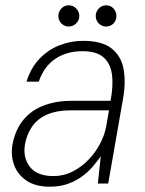

<svg xmlns="http://www.w3.org/2000/svg" viewBox="-20 -692 546 724"><path d="M168 12Q114 12 80.5 -10.5Q47 -33 33.5 -69Q20 -105 27 -147Q38 -204 68.5 -240.5Q99 -277 146 -294.5Q193 -312 250 -312H397Q408 -371 402 -412.5Q396 -454 369.5 -476.5Q343 -499 291 -499Q232 -499 189 -470.5Q146 -442 126 -384H80Q96 -436 129 -470.5Q162 -505 205 -521.5Q248 -538 294 -538Q364 -538 400.5 -509.5Q437 -481 446 -431.5Q455 -382 444 -320L388 0H349L360 -103Q349 -87 332.5 -67Q316 -47 292.5 -29Q269 -11 238 0.5Q207 12 168 12ZM182 -28Q220 -28 253.5 -45Q287 -62 313.5 -89.5Q340 -117 357 -149.5Q374 -182 380 -213L391 -276H249Q193 -276 156.5 -259.5Q120 -243 100.5 -214Q81 -185 74 -147Q66 -97 93 -62.5Q120 -28 182 -28ZM239 -592Q223 -592 211.5 -603.5Q200 -615 200 -632Q200 -648 211.5 -660Q223 -672 239 -672Q256 -672 267.5 -660Q279 -648 279 -632Q279 -615 267 -603.5Q255 -592 239 -592ZM380 -592Q364 -592 352.5 -603.5Q341 -615 341 -632Q341 -648 352.5 -660Q364 -672 380 -672Q397 -672 408 -660Q419 -648 419 -632Q419 -615 408 -603.5Q397 -592 380 -592Z"/></svg>

Font: DM Sans 9pt ExtraLight
Style: Italic
Weight: 250
Italic angle: -10°
Version: Version 4.004;gftools[0.9.30]